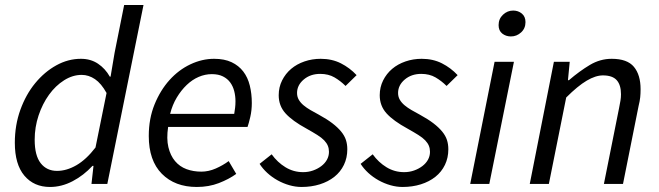

<svg xmlns="http://www.w3.org/2000/svg" viewBox="-20 -732 2622 764"><path d="M420 -427 436 -522 474 -712H551L407 0H344L352 -72H348Q313 -34 269 -11Q225 12 179 12Q115 12 77 -33Q39 -78 39 -164Q39 -234 61 -295Q83 -356 120 -401Q157 -446 204 -472Q251 -498 302 -498Q341 -498 370 -478.5Q399 -459 417 -427ZM207 -52Q245 -52 284 -74.5Q323 -97 360 -145L404 -362Q383 -400 358 -417Q333 -434 305 -434Q269 -434 235 -412.5Q201 -391 175 -355Q149 -319 133.5 -272.5Q118 -226 118 -176Q118 -113 142 -82.5Q166 -52 207 -52Z M572 -191Q572 -260 595 -316.5Q618 -373 654.5 -413.5Q691 -454 737.5 -476Q784 -498 832 -498Q873 -498 901.5 -484.5Q930 -471 948 -447.5Q966 -424 974 -391.5Q982 -359 982 -322Q982 -293 976 -267Q970 -241 965 -227H649Q642 -180 650 -146.5Q658 -113 676.5 -91Q695 -69 722 -59Q749 -49 781 -49Q810 -49 838.5 -61.5Q867 -74 890 -91L920 -40Q891 -19 851 -3.5Q811 12 763 12Q676 12 624 -40.5Q572 -93 572 -191ZM657 -279H912Q914 -291 915.5 -303Q917 -315 917 -329Q917 -350 912 -369.5Q907 -389 896 -404Q885 -419 867 -428Q849 -437 823 -437Q796 -437 770.5 -426Q745 -415 723 -394Q701 -373 683.5 -344Q666 -315 657 -279Z M1180 12Q1156 12 1131.5 5Q1107 -2 1084.5 -14.5Q1062 -27 1043.5 -44Q1025 -61 1013 -80L1061 -118Q1084 -86 1116 -66.5Q1148 -47 1186 -47Q1207 -47 1225.5 -53.5Q1244 -60 1258.5 -71Q1273 -82 1281 -96.5Q1289 -111 1289 -128Q1289 -141 1284.5 -152Q1280 -163 1270 -173.5Q1260 -184 1242.5 -195Q1225 -206 1200 -220Q1143 -251 1116 -281Q1089 -311 1089 -353Q1089 -385 1102.5 -412Q1116 -439 1138.5 -458Q1161 -477 1191.5 -487.5Q1222 -498 1256 -498Q1301 -498 1336.5 -480Q1372 -462 1399 -433L1355 -390Q1335 -410 1311 -424Q1287 -438 1254 -438Q1215 -438 1188.5 -415.5Q1162 -393 1162 -362Q1162 -347 1169 -335Q1176 -323 1188 -313Q1200 -303 1215.5 -294Q1231 -285 1248 -276Q1281 -258 1302.5 -241.5Q1324 -225 1337.5 -208.5Q1351 -192 1356.5 -175Q1362 -158 1362 -138Q1362 -104 1348.5 -76Q1335 -48 1310.5 -28.5Q1286 -9 1252.5 1.5Q1219 12 1180 12Z M1582 12Q1558 12 1533.5 5Q1509 -2 1486.5 -14.5Q1464 -27 1445.5 -44Q1427 -61 1415 -80L1463 -118Q1486 -86 1518 -66.5Q1550 -47 1588 -47Q1609 -47 1627.5 -53.5Q1646 -60 1660.5 -71Q1675 -82 1683 -96.5Q1691 -111 1691 -128Q1691 -141 1686.5 -152Q1682 -163 1672 -173.5Q1662 -184 1644.5 -195Q1627 -206 1602 -220Q1545 -251 1518 -281Q1491 -311 1491 -353Q1491 -385 1504.5 -412Q1518 -439 1540.5 -458Q1563 -477 1593.5 -487.5Q1624 -498 1658 -498Q1703 -498 1738.5 -480Q1774 -462 1801 -433L1757 -390Q1737 -410 1713 -424Q1689 -438 1656 -438Q1617 -438 1590.5 -415.5Q1564 -393 1564 -362Q1564 -347 1571 -335Q1578 -323 1590 -313Q1602 -303 1617.5 -294Q1633 -285 1650 -276Q1683 -258 1704.5 -241.5Q1726 -225 1739.5 -208.5Q1753 -192 1758.5 -175Q1764 -158 1764 -138Q1764 -104 1750.5 -76Q1737 -48 1712.5 -28.5Q1688 -9 1654.5 1.5Q1621 12 1582 12Z M1851 0 1948 -486H2025L1927 0ZM2013 -587Q1993 -587 1978.5 -598.5Q1964 -610 1964 -632Q1964 -657 1981.5 -673.5Q1999 -690 2022 -690Q2042 -690 2056.5 -678Q2071 -666 2071 -644Q2071 -619 2053.5 -603Q2036 -587 2013 -587Z M2088 0 2184 -486H2247L2240 -413H2244Q2286 -449 2327 -473.5Q2368 -498 2414 -498Q2476 -498 2502.5 -466Q2529 -434 2529 -377Q2529 -360 2527.5 -345Q2526 -330 2521 -310L2459 0H2383L2443 -300Q2447 -320 2449 -332Q2451 -344 2451 -357Q2451 -394 2434 -413Q2417 -432 2379 -432Q2350 -432 2314.5 -411Q2279 -390 2233 -344L2164 0Z"/></svg>

Font: Matigon Symbol
Style: Regular
Weight: 400
Designer: Paul D. Hunt
Foundry: Adobe Systems Incorporated
Version: Version 2.021;PS 2.000;hotconv 1.0.86;makeotf.lib2.5.63406